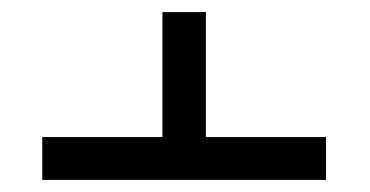

<svg xmlns="http://www.w3.org/2000/svg" viewBox="-20 -615 612 318"><path d="M321 -388H520V-317H50V-388H249V-595H321Z"/></svg>

Font: Noto Sans Hebrew
Style: Regular
Weight: 400
Designer: Monotype Design Team
Foundry: Monotype Imaging Inc.
Version: Version 2.003;January 10, 2023;FontCreator 14.0.0.2877 64-bi